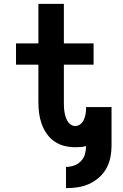

<svg xmlns="http://www.w3.org/2000/svg" viewBox="-20 -755 640 995"><path d="M322 220V110Q343 110 363.5 103Q384 96 399 80.5Q414 65 420 44.5Q426 24 426 2Q412 6 398 7Q384 8 370 8Q341 8 313 1Q285 -6 261.5 -22.5Q238 -39 221.5 -63Q205 -87 195.5 -114Q186 -141 182.5 -169.5Q179 -198 179 -226V-420H63V-530H179V-735H311V-530H465V-420H311V-226Q311 -214 311.5 -201Q312 -188 314 -175.5Q316 -163 319.5 -151Q323 -139 329.5 -128Q336 -117 346.5 -109.5Q357 -102 370 -102Q384 -102 396 -111Q408 -120 414 -133.5Q420 -147 423 -161.5Q426 -176 426 -190V-200H558Q558 -198 558 -195Q558 -192 558 -189Q558 -186 558 -183.5Q558 -181 558 -178V0Q558 31 552 61Q546 91 531 118Q516 145 492.5 165.5Q469 186 441 198.5Q413 211 383 215.5Q353 220 322 220Z"/></svg>

Font: Iosevka Curly Slab XBdEx
Style: Regular
Weight: 800
Width: 7
Monospace: yes
Designer: Belleve Invis
Foundry: Belleve Invis
Version: Version 11.0.0; ttfautohint (v1.8.3)